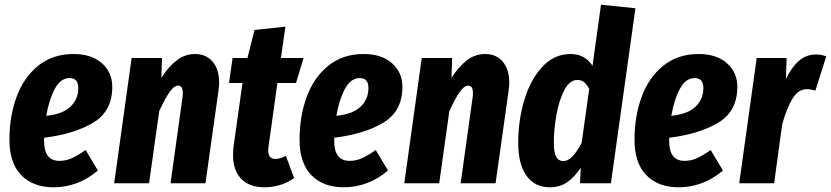

<svg xmlns="http://www.w3.org/2000/svg" viewBox="-20 -777 3523 814"><path d="M456 -409Q456 -306 376 -257.5Q296 -209 167 -193V-179Q167 -95 232 -95Q259 -95 284 -106Q309 -117 343 -141L395 -54Q311 17 207 17Q120 17 70 -34.5Q20 -86 20 -185Q20 -283 50 -365.5Q80 -448 141.5 -498Q203 -548 292 -548Q368 -548 412 -509Q456 -470 456 -409ZM312 -404Q312 -446 275 -446Q237 -446 212.5 -400.5Q188 -355 176 -286Q246 -293 279 -325Q312 -357 312 -404Z M909 -427Q909 -410 906 -390L851 0H703L754 -366Q755 -372 755 -383Q755 -414 735 -414Q718 -414 699 -387Q680 -360 655 -306L612 0H464L538 -531H667L664 -447Q694 -494 729 -521Q764 -548 807 -548Q854 -548 881.5 -515.5Q909 -483 909 -427Z M1118 -152Q1117 -148 1117 -140Q1117 -103 1148 -103Q1166 -103 1192 -116L1227 -22Q1199 -2 1166.5 7.5Q1134 17 1101 17Q1037 17 1002.5 -19Q968 -55 968 -119Q968 -142 970 -154L1008 -425H951L966 -531H1029L1059 -650L1190 -664L1171 -531H1267L1235 -425H1156Z M1686 -409Q1686 -306 1606 -257.5Q1526 -209 1397 -193V-179Q1397 -95 1462 -95Q1489 -95 1514 -106Q1539 -117 1573 -141L1625 -54Q1541 17 1437 17Q1350 17 1300 -34.5Q1250 -86 1250 -185Q1250 -283 1280 -365.5Q1310 -448 1371.5 -498Q1433 -548 1522 -548Q1598 -548 1642 -509Q1686 -470 1686 -409ZM1542 -404Q1542 -446 1505 -446Q1467 -446 1442.5 -400.5Q1418 -355 1406 -286Q1476 -293 1509 -325Q1542 -357 1542 -404Z M2139 -427Q2139 -410 2136 -390L2081 0H1933L1984 -366Q1985 -372 1985 -383Q1985 -414 1965 -414Q1948 -414 1929 -387Q1910 -360 1885 -306L1842 0H1694L1768 -531H1897L1894 -447Q1924 -494 1959 -521Q1994 -548 2037 -548Q2084 -548 2111.5 -515.5Q2139 -483 2139 -427Z M2674 -742 2570 0H2439L2442 -66Q2415 -25 2384 -4Q2353 17 2311 17Q2247 17 2212 -32Q2177 -81 2177 -172Q2177 -265 2202.5 -351.5Q2228 -438 2278.5 -493Q2329 -548 2399 -548Q2460 -548 2492 -498L2528 -757ZM2328 -172Q2328 -129 2338.5 -111.5Q2349 -94 2368 -94Q2388 -94 2407 -114Q2426 -134 2446 -171L2478 -400Q2468 -419 2456.5 -428.5Q2445 -438 2428 -438Q2395 -438 2372.5 -395Q2350 -352 2339 -289.5Q2328 -227 2328 -172Z M3106 -409Q3106 -306 3026 -257.5Q2946 -209 2817 -193V-179Q2817 -95 2882 -95Q2909 -95 2934 -106Q2959 -117 2993 -141L3045 -54Q2961 17 2857 17Q2770 17 2720 -34.5Q2670 -86 2670 -185Q2670 -283 2700 -365.5Q2730 -448 2791.5 -498Q2853 -548 2942 -548Q3018 -548 3062 -509Q3106 -470 3106 -409ZM2962 -404Q2962 -446 2925 -446Q2887 -446 2862.5 -400.5Q2838 -355 2826 -286Q2896 -293 2929 -325Q2962 -357 2962 -404Z M3483 -538 3437 -393Q3415 -399 3401 -399Q3365 -399 3340.5 -360Q3316 -321 3296 -249L3262 0H3114L3188 -531H3315L3312 -442Q3336 -492 3367 -519Q3398 -546 3440 -546Q3461 -546 3483 -538Z"/></svg>

Font: Fira Sans Extra Condensed
Style: Bold Italic
Weight: 700
Width: 3
Italic angle: -8°
Designer: Carrois Corporate & Edenspiekermann AG
Foundry: Carrois Corporate GbR & Edenspiekermann AG
Version: Version 4.203